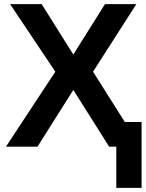

<svg xmlns="http://www.w3.org/2000/svg" viewBox="-20 -708 707 927"><path d="M541.5 0H506.8L334 -273.9L161.1 0H8.8L247.1 -361.8L28.8 -688H181.2L334 -444.8L486.8 -688H638.2L429.2 -361.8L582.5 -119.1H663.6V199.2H541.5Z"/></svg>

Font: Arial
Style: Bold
Weight: 700
Designer: Steve Matteson
Foundry: Ascender Corporation
Version: Version 2.00.3